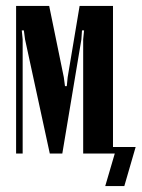

<svg xmlns="http://www.w3.org/2000/svg" viewBox="-20 -515 475 644"><path d="M359 0H259V-383L262 -413H255L253 -383L189 0H147L64 -383L60 -413H53L56 -383V0H34V-495H145L194 -256L198 -226H204L207 -256L247 -495H359ZM333 109 365 0H352V-22H435L397 109Z"/></svg>

Font: Moniqa Extra Bold Narrow Heading
Style: Regular
Weight: 800
Width: 4
Designer: Rajesh Rajput
Foundry: Rajesh Rajput
Version: Version 1.000;December 15, 2022;FontCreator 14.0.0.2794 32-b